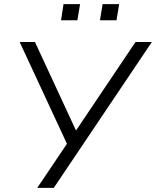

<svg xmlns="http://www.w3.org/2000/svg" viewBox="-20 -908 754 928"><path d="M160 0 313 -227 311 -197 75 -705H149L347 -278H348L635 -705H714L240 0ZM463 -810 476 -888H556L543 -810ZM275 -810 287 -888H367L354 -810Z"/></svg>

Font: Nunito Sans 7pt Light
Style: Italic
Weight: 300
Italic angle: -9°
Designer: Vernon Adams
Foundry: Vernon Adams
Version: Version 3.101;gftools[0.9.27]